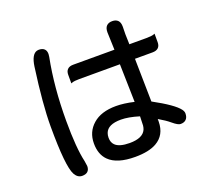

<svg xmlns="http://www.w3.org/2000/svg" viewBox="-136 -940 1273 1168"><g transform="rotate(-20 500.0 -356.0)"><path d="M219.7 -757.3Q243.7 -757.3 255.9 -745.1Q267.1 -733.9 267.1 -712.9V-712.4L265.1 -694.3Q229 -512.2 229 -293Q229 -117.7 250.5 -25.4L255.4 8.3V8.8Q255.4 30.3 243.4 42.2Q231.4 54.2 207 54.2Q177.7 54.2 160.2 22.9Q128.4 -34.7 128.4 -294.9Q128.4 -438 160.6 -669.9Q171.4 -746.1 208.5 -755.9Q213.9 -757.3 219.7 -757.3ZM660.6 -166Q591.8 -187 543.9 -187Q458.5 -187 440.9 -138.2Q436 -125.5 436 -108.4Q436 -78.6 453.6 -61Q480 -34.7 546.9 -34.7Q631.3 -34.7 652.3 -81.5Q657.2 -92.8 658.7 -106.9ZM543.9 -274.9Q594.7 -274.9 659.7 -259.8L653.8 -505.4H390.6Q358.4 -505.4 343.8 -500L336.4 -497.1V-552.7Q336.4 -575.7 348.6 -587.4Q360.8 -600.1 385.7 -600.1H652.8L648.9 -713.9Q648.9 -741.7 662.1 -754.9Q675.3 -768.1 699 -768.1Q722.7 -768.1 735.6 -755.1Q748.5 -742.2 748.5 -714.8L747.6 -665Q748.5 -632.3 749.5 -600.1H859.4Q893.6 -600.1 908.2 -605.5L915.5 -608.4V-552.7Q915.5 -530.3 903.3 -518.1Q890.6 -505.4 865.2 -505.4H751.5V-493.2Q753.9 -359.9 756.3 -227.1Q884.3 -157.7 916 -115.2Q926.3 -101.1 926.3 -88.9Q926.3 -63 913.1 -50.3Q900.9 -37.6 877 -37.6Q860.4 -37.6 828.1 -64.9Q800.3 -88.4 756.3 -113.8V-96.7Q755.4 -10.3 688 27.8Q637.7 56.2 549.8 56.2Q432.1 56.2 380.4 4.4Q340.3 -35.6 340.3 -106.4Q340.3 -181.2 394 -228Q447.3 -274.9 543.9 -274.9Z"/></g></svg>

Font: YuPearl-Medium
Style: Medium
Weight: 500
Designer: Max Yao
Foundry: Max-Everyday
Version: Version 1.011; ttfautohint (v1.8.3)